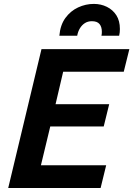

<svg xmlns="http://www.w3.org/2000/svg" viewBox="-20 -938 666 958"><path d="M21 0 187 -693H625.5L597.5 -580.2H295.2L257.2 -418H524.8L497.5 -307H230.8L184.2 -113.5H509.8L482 0ZM276.2 -759.8Q280.8 -813.5 306.4 -848.5Q332 -883.5 369.8 -901Q407.5 -918.5 448.2 -918.5Q483.5 -918.5 513.2 -903.9Q543 -889.2 560.6 -861.8Q578.2 -834.2 578.2 -793.5Q578.2 -785 577.4 -776.5Q576.5 -768 574.5 -759.8H486.2Q487.2 -764.8 487.8 -769.6Q488.2 -774.5 488.2 -779.2Q488.2 -804 476.5 -818.1Q464.8 -832.2 438.5 -832.2Q418.2 -832.2 403.4 -822.6Q388.5 -813 378.8 -796.9Q369 -780.8 365.2 -759.8Z"/></svg>

Font: Ubuntu Sans
Style: Italic
Weight: 400
Italic angle: -13.5°
Designer: Dalton Maag Ltd
Foundry: Dalton Maag Ltd
Version: Version 1.006